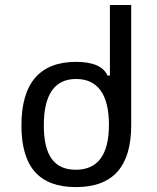

<svg xmlns="http://www.w3.org/2000/svg" viewBox="-20 -763 642 783"><path d="M289.6 0C440.9 0 515.1 -84 515.1 -252.4V-742.7H428.2V-454.6H418.5C402.3 -492.2 358.4 -510.7 290 -510.7C141.1 -510.7 67.4 -422.4 67.4 -251.5C67.4 -82.5 139.6 0 289.6 0ZM289.1 -70.8C200.2 -70.8 158.7 -129.9 158.7 -252C158.7 -376.5 202.1 -440.9 290.5 -440.9C377.4 -440.9 424.3 -378.9 424.3 -254.4C424.3 -131.8 378.9 -70.8 289.1 -70.8Z"/></svg>

Font: Hack
Style: Regular
Weight: 400
Monospace: yes
Designer: Christopher Simpkins
Foundry: Christopher Simpkins
Version: Version 2.010